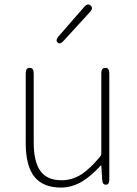

<svg xmlns="http://www.w3.org/2000/svg" viewBox="-20 -833 617 866"><path d="M255 13Q174 13 135 -36Q96 -85 96 -188V-503Q96 -527 114 -527Q132 -527 132 -503V-192Q132 -104 162 -62Q192 -20 258 -20Q306 -20 348 -47Q387 -73 431 -126Q437 -133 437 -142V-503Q437 -527 455 -527Q473 -527 473 -503V-24Q473 0 458 0Q442 1 441 -23L437 -85Q437 -90 434 -86Q392 -40 353 -16Q306 13 255 13ZM267 -649Q251 -631 240 -641Q229 -651 244 -669L360 -802Q375 -820 389 -808Q402 -796 386 -779Z"/></svg>

Font: Resource Han Rounded JP ExtraLight
Style: Regular
Weight: 250
Designer: Cyano Hao (round all glyphs); Ryoko NISHIZUKA 西塚涼子 (kana, bopomofo & ideographs); Paul D. Hunt (Latin, Greek & Cyrillic)
Foundry: Cyano Hao
Version: 0.990